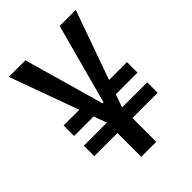

<svg xmlns="http://www.w3.org/2000/svg" viewBox="-192 -743 827 827"><g transform="rotate(-45 221.0 -329.5)"><path d="M33 -151V-215H419V-151ZM33 -274V-338H190V-274ZM271 -274V-338H419V-274ZM174 -6V-213L14 -653H115L219 -287H225L324 -653H422L265 -212V-6Z"/></g></svg>

Font: Bricolage Grotesque Condensed
Style: Regular
Weight: 400
Width: 3
Designer: Mathieu Triay
Foundry: Atelier Triay
Version: Version 1.000;gftools[0.9.30]